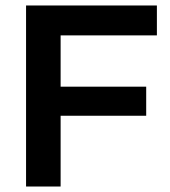

<svg xmlns="http://www.w3.org/2000/svg" viewBox="-20 -680 619 700"><path d="M75 0V-660H201V0ZM133 -258V-364H513V-258ZM133 -551V-660H552V-551Z"/></svg>

Font: Bricolage Grotesque SemiBold
Style: Regular
Weight: 600
Designer: Mathieu Triay
Foundry: Atelier Triay
Version: Version 1.000;gftools[0.9.30]